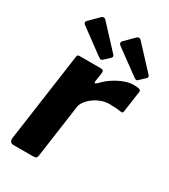

<svg xmlns="http://www.w3.org/2000/svg" viewBox="-185 -837 812 924"><g transform="rotate(30 221.0 -374.5)"><path d="M43 0Q31 0 26 -7.5Q21 -15 22 -25L91 -516Q92 -525 95 -527.5Q98 -530 105 -530H224Q232 -530 236 -525Q240 -520 238 -509L231 -464Q230 -454 233.5 -453.5Q237 -453 244 -459Q267 -484 294.5 -502Q322 -520 349.5 -530Q377 -540 400 -540Q420 -540 430.5 -537Q441 -534 440 -525L424 -413Q423 -402 420.5 -399Q418 -396 412 -397Q392 -400 373.5 -401Q355 -402 344 -402Q324 -402 302.5 -394.5Q281 -387 262 -373.5Q243 -360 230.5 -343.5Q218 -327 216 -311L175 -19Q173 -6 168 -3Q163 0 149 0H43ZM102 -745Q108 -750 114.5 -749Q121 -748 124 -744L240 -619Q244 -616 245.5 -610.5Q247 -605 241 -599L210 -570Q204 -565 198.5 -567Q193 -569 185 -575L60 -667Q37 -681 51 -694ZM298 -745Q304 -750 310.5 -749Q317 -748 320 -744L436 -619Q440 -616 441.5 -610Q443 -604 437 -599L406 -570Q401 -565 395.5 -567Q390 -569 382 -575L256 -667Q234 -681 248 -695Z"/></g></svg>

Font: Libre Franklin
Style: Bold Italic
Weight: 700
Italic angle: -8°
Designer: Pablo Impallari, Rodrigo Fuenzalida, Nhung Nguyen
Foundry: Impallari Type
Version: Version 3.000